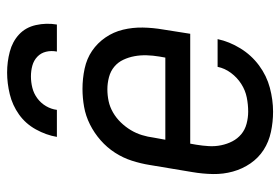

<svg xmlns="http://www.w3.org/2000/svg" viewBox="-144 -636 788 540"><g transform="rotate(-90 250.0 -366.0)"><path d="M206 8Q177 8 149 2Q121 -4 98.5 -18.5Q76 -33 60.5 -55.5Q45 -78 37.5 -105Q30 -132 30.5 -161Q31 -190 36 -219L56 -339Q60 -364 68 -389Q76 -414 90.5 -436.5Q105 -459 125.5 -477Q146 -495 170 -507Q194 -519 219.5 -523.5Q245 -528 270 -528Q299 -528 327 -522Q355 -516 377 -501Q399 -486 414.5 -463.5Q430 -441 436.5 -414Q443 -387 442.5 -358.5Q442 -330 437 -301L425 -225H116L113 -208Q110 -190 109 -172.5Q108 -155 111.5 -138Q115 -121 122.5 -106.5Q130 -92 142.5 -81.5Q155 -71 172 -66.5Q189 -62 206 -62Q226 -62 246 -66Q266 -70 284 -81.5Q302 -93 315 -110.5Q328 -128 332 -148H410Q403 -115 384 -84Q365 -53 336 -31.5Q307 -10 273 -1Q239 8 206 8ZM358 -295 361 -312Q364 -330 364.5 -347.5Q365 -365 362 -381.5Q359 -398 352 -413Q345 -428 332.5 -438.5Q320 -449 303 -453.5Q286 -458 269 -458Q252 -458 235.5 -454.5Q219 -451 203.5 -442Q188 -433 175.5 -420Q163 -407 154 -392Q145 -377 140 -360.5Q135 -344 133 -328L127 -295ZM135 -600Q140 -630 156 -659Q172 -688 198 -706.5Q224 -725 255 -732.5Q286 -740 316 -740Q346 -740 374.5 -732.5Q403 -725 423 -706.5Q443 -688 449.5 -659Q456 -630 451 -600H375Q378 -616 374.5 -630.5Q371 -645 360.5 -655Q350 -665 335.5 -669Q321 -673 305 -673Q289 -673 273 -669Q257 -665 243.5 -655Q230 -645 221.5 -630.5Q213 -616 211 -600Z"/></g></svg>

Font: Iosevka SS04 Oblique
Style: Regular
Weight: 400
Italic angle: -9°
Monospace: yes
Designer: Belleve Invis
Foundry: Belleve Invis
Version: Version 19.0.0; ttfautohint (v1.8.4)